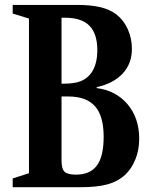

<svg xmlns="http://www.w3.org/2000/svg" viewBox="-20 -782 635 802"><path d="M33 0V-36.5L101 -58.5V-704.5L33 -725.5V-761.5H300Q360 -761.5 400 -751.8Q440 -742 466.5 -721.5Q497.5 -697 514.2 -659Q531 -621 531 -577Q531 -517 492.8 -475.2Q454.5 -433.5 384 -418V-414Q464 -404 512.8 -346.5Q561.5 -289 561.5 -202Q561.5 -156.5 545.8 -117Q530 -77.5 503 -52Q472.5 -24 429.2 -12Q386 0 314.5 0ZM237 -432.5H245.5Q272 -432.5 287.5 -435.5Q335 -441.5 360.8 -476.8Q386.5 -512 386.5 -573Q386.5 -641.5 353 -675Q320.5 -708 251 -708H237ZM297.5 -52.5Q356.5 -52.5 384.8 -90.8Q413 -129 413 -210.5Q413 -297.5 376.8 -338.2Q340.5 -379 265.5 -379H237V-111.5Q237 -76.5 249.8 -64.5Q262.5 -52.5 297.5 -52.5Z"/></svg>

Font: Libre Caslon Condensed
Style: Bold
Weight: 700
Designer: Pablo Impallari, Rodrigo Fuenzalida, Katja Schimmel, Ertekin Erdin
Foundry: Pablo Impallari, Rodrigo Fuenzalida
Version: Version 2.000; ttfautohint (v1.8.4.7-5d5b);gftools[0.9.33]